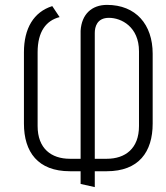

<svg xmlns="http://www.w3.org/2000/svg" viewBox="-20 -731 678 786"><path d="M368 35V-30H417C548 -30 605 -109 605 -225V-511C605 -631 536 -711 418 -711C356 -711 314 -673 310 -605V-81H266C190 -81 134 -123 134 -215V-517C134 -602 169 -647 224 -661L194 -706C118 -682 78 -615 78 -517V-225C78 -109 135 -30 266 -30H310V22ZM549 -215C549 -123 493 -81 417 -81H368V-596C368 -621 377 -658 426 -658C477 -658 549 -621 549 -521Z"/></svg>

Font: Advent Pro
Style: Regular
Weight: 400
Designer: Andreas Kalpakidis
Foundry: Andreas Kalpakidis
Version: Version 2.002 2008